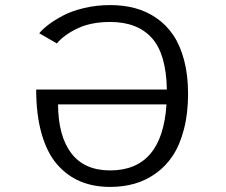

<svg xmlns="http://www.w3.org/2000/svg" viewBox="-20 -725 890 756"><path d="M720.5 -355.5Q720.5 -278 704.2 -215.8Q688 -153.5 660 -111.5Q632 -69.5 592.8 -41.8Q553.5 -14 509 -1.5Q464.5 11 413.5 11Q348 11 295.8 -11Q243.5 -33 204.2 -78.5Q165 -124 143.8 -198.5Q122.5 -273 122.5 -372.5H637Q634.5 -512.5 577.8 -575.5Q521 -638.5 414 -638.5Q338 -638.5 284.5 -612.8Q231 -587 204 -554L134.5 -594Q148 -610.5 171 -628Q194 -645.5 228.5 -663.8Q263 -682 311.8 -693.5Q360.5 -705 414 -705Q466.5 -705 512 -692.8Q557.5 -680.5 596.2 -653.8Q635 -627 662.2 -586.8Q689.5 -546.5 705 -487.8Q720.5 -429 720.5 -355.5ZM413.5 -54Q619 -54 635.5 -314H208.5Q209.5 -188 261.2 -121Q313 -54 413.5 -54Z"/></svg>

Font: League Mono Wide Light
Style: Regular
Weight: 300
Width: 8
Designer: Tyler Finck
Foundry: The League of Moveable Type / Tyler Finck
Version: Version 2.210